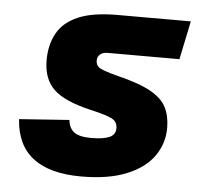

<svg xmlns="http://www.w3.org/2000/svg" viewBox="-45 -587 689 646"><g transform="rotate(5 300.0 -264.0)"><path d="M252 12Q38 12 27 -162L196 -174Q199 -146 216.5 -133Q234 -120 274 -120Q315 -120 335.5 -129Q356 -138 356 -160Q356 -181 338.5 -191Q321 -201 264 -214Q174 -235 138 -270Q102 -305 102 -368Q102 -419 123 -458Q144 -497 193 -518.5Q242 -540 326 -540H574L547 -410H305Q288 -410 279 -402Q270 -394 270 -382Q270 -363 286 -355Q302 -347 344 -336Q418 -318 457.5 -296Q497 -274 511.5 -244.5Q526 -215 526 -176Q526 -123 496 -80.5Q466 -38 405 -13Q344 12 252 12Z"/></g></svg>

Font: Geist Mono Black
Style: Italic
Weight: 900
Italic angle: -12°
Monospace: yes
Designer: Basement.studio, Andrés Briganti, Mateo Zaragoza
Foundry: Basement.studio, Vercel, Andrés Briganti, Guido Ferreyra, Mateo Zaragoza
Version: Version 1.500; ttfautohint (v1.8.4.7-5d5b)